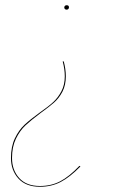

<svg xmlns="http://www.w3.org/2000/svg" viewBox="-20 -521 485 735"><path d="M244 -493Q244 -489 241.5 -486.5Q239 -484 235 -484Q231 -484 228.5 -486.5Q226 -489 226 -492Q226 -496 228.5 -498.5Q231 -501 235 -501Q244 -501 244 -493ZM22 84Q22 40 37 8.5Q52 -23 74 -43.5Q96 -64 132 -90Q165 -113 183.5 -130Q202 -147 215 -171.5Q228 -196 228 -229Q228 -256 220 -286H224Q232 -256 232 -229Q232 -195 219 -170Q206 -145 186.5 -128Q167 -111 135 -88Q99 -61 77.5 -41Q56 -21 41 10Q26 41 26 84Q26 130 53.5 160.5Q81 191 133 191Q176 191 210.5 173Q245 155 284 114L288 116Q248 157 212.5 175.5Q177 194 133 194Q79 194 50.5 162.5Q22 131 22 84Z"/></svg>

Font: Fira Sans Condensed Four
Style: Italic
Weight: 100
Width: 3
Italic angle: -8°
Designer: bBox Type GmbH & Carrois Corporate GbR & Edenspiekermann AG
Foundry: bBox Type GmbH & Carrois Corporate GbR & Edenspiekermann AG
Version: Version 4.301